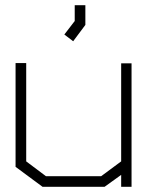

<svg xmlns="http://www.w3.org/2000/svg" viewBox="-20 -720 577 740"><path d="M447 0V-46L383 0H144L40 -77V-477H81V-98L157 -41H370L447 -98V-476H487V0ZM228 -587 268 -639V-700H309V-624L262 -561Z"/></svg>

Font: Turret Road Light
Style: Regular
Weight: 300
Designer: Noponies
Foundry: Noponies
Version: Version 1.001; ttfautohint (v1.8)